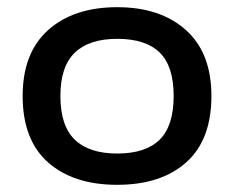

<svg xmlns="http://www.w3.org/2000/svg" viewBox="-20 -504 652 534"><path d="M43 -237Q43 -357 114 -420.5Q185 -484 306 -484Q426 -484 497 -420.5Q568 -357 568 -237Q568 -115 498 -52.5Q428 10 306 10Q184 10 113.5 -52.5Q43 -115 43 -237ZM463 -237Q463 -320 424 -358Q385 -396 306 -396Q228 -396 188 -357.5Q148 -319 148 -237Q148 -154 188 -115.5Q228 -77 306 -77Q385 -77 424 -115.5Q463 -154 463 -237Z"/></svg>

Font: Kanit
Style: Regular
Weight: 400
Designer: Katatrad Team
Foundry: Cadson Demak
Version: Version 1.001